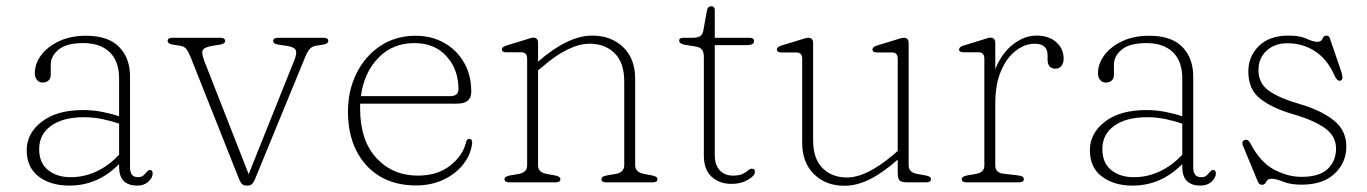

<svg xmlns="http://www.w3.org/2000/svg" viewBox="-20 -584 4380 615"><path d="M65.5 -103Q65.5 -157 113.8 -194.2Q162 -231.5 246.5 -231.5Q277 -231.5 306.8 -225.8Q336.5 -220 361.5 -211.5V-332Q361.5 -388 331.2 -417Q301 -446 246.5 -446Q193 -446 167.8 -425.2Q142.5 -404.5 142.5 -376.5V-344.5Q142.5 -332 135 -325.8Q127.5 -319.5 116.5 -319.5Q105.5 -319.5 98.5 -327.8Q91.5 -336 91.5 -349Q91.5 -380 112 -407.5Q132.5 -435 169.5 -452.2Q206.5 -469.5 255.5 -469.5Q326.5 -469.5 361.5 -433.8Q396.5 -398 396.5 -339.5V-48Q396.5 -16.5 421.5 -16.5Q433 -16.5 438.2 -21Q443.5 -25.5 447.5 -30.5Q450.5 -33.5 453.2 -36.5Q456 -39.5 460 -39.5Q469 -39.5 469 -28.5Q469 -14.5 455.2 -2Q441.5 10.5 419 10.5Q392 10.5 376.8 -3.8Q361.5 -18 361.5 -50.5V-58.5Q293.5 10.5 202 10.5Q142.5 10.5 104 -18.5Q65.5 -47.5 65.5 -103ZM105.5 -106.5Q105.5 -62 134 -39.2Q162.5 -16.5 205.5 -16.5Q248 -16 288.2 -34.5Q328.5 -53 361.5 -88.5V-188Q336.5 -196.5 308.2 -202.5Q280 -208.5 248.5 -208.5Q182 -208.5 143.8 -181.2Q105.5 -154 105.5 -106.5Z M774 10.5H768.5Q754 10.5 746.5 -8.5L591 -400Q584 -418 577.2 -426.5Q570.5 -435 559.5 -437L534.5 -441Q517 -443.5 517 -453Q517 -463 532 -463H686Q701 -463 701 -453Q701 -443.5 684 -441L659 -437Q631 -432 628.5 -421Q626 -410 635.5 -386L776.5 -26L923.5 -393Q932 -414.5 927 -424Q922 -433.5 899 -437L872 -441Q855 -443.5 855 -453Q855 -463 870 -463H1016.5Q1031.5 -463 1031.5 -453Q1031.5 -443.5 1014 -441L989.5 -437Q979.5 -435 972.2 -427.2Q965 -419.5 957 -400L795.5 -7Q788 10.5 774 10.5Z M1489.5 -290Q1489.5 -252 1444 -252H1133.5Q1133.5 -244 1133.5 -236.5Q1133.5 -134.5 1185.5 -78Q1237.5 -21.5 1318.5 -21.5Q1381 -21.5 1421.8 -53.5Q1462.5 -85.5 1472.5 -127.5Q1474.5 -139 1483 -139Q1492.5 -139 1492.5 -126.5Q1488.5 -89.5 1464.5 -58.5Q1440.5 -27.5 1401.2 -8.8Q1362 10 1312.5 10Q1245 10 1196.2 -19.5Q1147.5 -49 1121 -102.2Q1094.5 -155.5 1094.5 -226Q1094.5 -294 1122 -349.2Q1149.5 -404.5 1198.5 -437Q1247.5 -469.5 1311.5 -469.5Q1362 -469.5 1402.2 -447Q1442.5 -424.5 1466 -384.2Q1489.5 -344 1489.5 -290ZM1307.5 -446Q1238 -446 1192 -398.8Q1146 -351.5 1136 -276H1422Q1448.5 -276 1448.5 -298.5Q1448.5 -361.5 1410.2 -403.8Q1372 -446 1307.5 -446Z M1703.5 -446.5V-386.5Q1799 -470 1877 -470Q1937.5 -470 1976 -433Q2014.5 -396 2014.5 -332V-55.5Q2014.5 -32 2043 -27L2069 -22Q2086 -18.5 2086 -10Q2086 0 2071 0H1921.5Q1906.5 0 1906.5 -10Q1906.5 -19 1923.5 -22L1952.5 -27Q1979.5 -31.5 1979.5 -55.5V-323.5Q1979.5 -383 1948.8 -413.5Q1918 -444 1868.5 -444Q1836.5 -444 1798.5 -425.8Q1760.5 -407.5 1715.5 -368.5L1703.5 -358.5V-54Q1703.5 -32 1730.5 -27L1758 -22Q1775 -19 1775 -10Q1775 0 1760 0H1611Q1596 0 1596 -10Q1596 -18.5 1613 -22L1642 -27Q1668.5 -32 1668.5 -53.5V-396Q1668.5 -416.5 1650 -416.5H1602Q1587.5 -416.5 1587.5 -425.5Q1587.5 -433.5 1601.5 -438L1660.5 -456Q1669 -458.5 1676.2 -461Q1683.5 -463.5 1688 -463.5Q1703.5 -463.5 1703.5 -446.5Z M2208 -435 2174 -440.5Q2155.5 -443.5 2155.5 -454Q2155.5 -463 2168.5 -463H2197.5Q2213 -463 2221.5 -467.5Q2230 -472 2232.5 -484.5L2244 -548Q2246.5 -564 2258 -564Q2269.5 -564 2269.5 -551V-463H2380.5Q2395.5 -463 2395.5 -452.5Q2395.5 -439.5 2372 -439.5H2269.5V-87.5Q2269.5 -56 2285.2 -38.8Q2301 -21.5 2327.5 -21.5Q2348 -21.5 2359 -27Q2370 -32.5 2376 -38Q2382 -43.5 2388 -43.5Q2400.5 -43.5 2397.5 -30Q2395.5 -19.5 2374.2 -7.2Q2353 5 2323 5Q2284.5 5 2259.5 -17.8Q2234.5 -40.5 2234.5 -86V-403Q2234.5 -416 2228.8 -424.5Q2223 -433 2208 -435Z M2549.5 -127V-396Q2549.5 -416 2531 -416H2483Q2468.5 -416 2468.5 -425.5Q2468.5 -433.5 2482.5 -438L2541.5 -456Q2550 -458.5 2557.2 -460.8Q2564.5 -463 2569 -463Q2584.5 -463 2584.5 -446V-135.5Q2584.5 -76 2614.5 -45.8Q2644.5 -15.5 2693 -15.5Q2756.5 -15.5 2844 -90.5L2855.5 -100.5V-396Q2855.5 -416 2837 -416H2789Q2774.5 -416 2774.5 -425.5Q2774.5 -433.5 2788.5 -438L2847.5 -456Q2856 -458.5 2863.2 -460.8Q2870.5 -463 2875 -463Q2890.5 -463 2890.5 -446V-54Q2890.5 -32 2917.5 -27L2945 -22Q2962 -19 2962 -10Q2962 0 2947 0H2885.5Q2867.5 0 2861.5 -6Q2855.5 -12 2855.5 -32.5V-72.5Q2807 -30 2765.8 -9.5Q2724.5 11 2685 11Q2625 11 2587.2 -26.2Q2549.5 -63.5 2549.5 -127Z M3168 -446.5V-362.5Q3188.5 -413.5 3224.8 -441.8Q3261 -470 3300 -470Q3340 -470 3363.5 -448.8Q3387 -427.5 3387 -396Q3387 -382 3379.8 -373Q3372.5 -364 3361 -364Q3335.5 -364 3335.5 -394V-407.5Q3335.5 -444 3294 -444Q3263.5 -444 3234.5 -422.2Q3205.5 -400.5 3186.8 -357.8Q3168 -315 3168 -252.5V-54Q3168 -30 3195 -27.5L3242 -22Q3259.5 -20 3259.5 -10Q3259.5 0 3244 0H3075.5Q3060.5 0 3060.5 -10Q3060.5 -18.5 3077.5 -22L3106.5 -27Q3133 -32 3133 -53.5V-396Q3133 -416.5 3114.5 -416.5H3066.5Q3052 -416.5 3052 -425.5Q3052 -433.5 3066 -438L3125 -456Q3133.5 -458.5 3140.8 -461Q3148 -463.5 3152.5 -463.5Q3168 -463.5 3168 -446.5Z M3471 -103Q3471 -157 3519.2 -194.2Q3567.5 -231.5 3652 -231.5Q3682.5 -231.5 3712.2 -225.8Q3742 -220 3767 -211.5V-332Q3767 -388 3736.8 -417Q3706.5 -446 3652 -446Q3598.5 -446 3573.2 -425.2Q3548 -404.5 3548 -376.5V-344.5Q3548 -332 3540.5 -325.8Q3533 -319.5 3522 -319.5Q3511 -319.5 3504 -327.8Q3497 -336 3497 -349Q3497 -380 3517.5 -407.5Q3538 -435 3575 -452.2Q3612 -469.5 3661 -469.5Q3732 -469.5 3767 -433.8Q3802 -398 3802 -339.5V-48Q3802 -16.5 3827 -16.5Q3838.5 -16.5 3843.8 -21Q3849 -25.5 3853 -30.5Q3856 -33.5 3858.8 -36.5Q3861.5 -39.5 3865.5 -39.5Q3874.5 -39.5 3874.5 -28.5Q3874.5 -14.5 3860.8 -2Q3847 10.5 3824.5 10.5Q3797.5 10.5 3782.2 -3.8Q3767 -18 3767 -50.5V-58.5Q3699 10.5 3607.5 10.5Q3548 10.5 3509.5 -18.5Q3471 -47.5 3471 -103ZM3511 -106.5Q3511 -62 3539.5 -39.2Q3568 -16.5 3611 -16.5Q3653.5 -16 3693.8 -34.5Q3734 -53 3767 -88.5V-188Q3742 -196.5 3713.8 -202.5Q3685.5 -208.5 3654 -208.5Q3587.5 -208.5 3549.2 -181.2Q3511 -154 3511 -106.5Z M4104 -445.5Q4062.5 -445.5 4036.8 -421.5Q4011 -397.5 4011 -359.5Q4011 -317 4044.5 -293.2Q4078 -269.5 4144 -250.5Q4211 -231 4251.8 -198.8Q4292.5 -166.5 4292.5 -114.5Q4292.5 -63.5 4255.2 -28Q4218 7.5 4149 7.5Q4113.5 7.5 4090.2 -2Q4067 -11.5 4053 -11.5Q4040.5 -11.5 4036 -1.8Q4031.5 8 4021.5 8Q4013 8 4008 -4.5L3962.5 -114.5Q3954.5 -132 3968 -136Q3977.5 -138.5 3984.5 -126Q4016 -65 4060.2 -41.2Q4104.5 -17.5 4149 -17.5Q4206 -17.5 4232.8 -42.8Q4259.5 -68 4259.5 -108Q4259.5 -148 4224 -173.5Q4188.5 -199 4122.5 -218Q4055.5 -237.5 4017 -267.5Q3978.5 -297.5 3978.5 -355Q3978.5 -403 4012.2 -436.5Q4046 -470 4107 -470Q4143.5 -470 4165 -460Q4186.5 -450 4199.5 -450Q4212 -450 4216.2 -460Q4220.5 -470 4228.5 -470Q4236.5 -470 4239.5 -462L4275.5 -357Q4279 -347.5 4280 -337.8Q4281 -328 4273 -325.5Q4263 -323 4253.5 -344.5Q4230.5 -395.5 4191.2 -420.5Q4152 -445.5 4104 -445.5Z"/></svg>

Font: Fraunces 9pt Soft Thin
Style: Regular
Weight: 100
Version: Version 1.000;[b76b70a41]